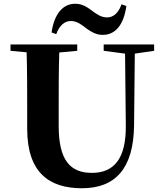

<svg xmlns="http://www.w3.org/2000/svg" viewBox="-20 -984 869 1024"><path d="M628 -961C613 -917 586 -891 551 -891C517 -891 491 -912 465 -931C442 -948 417 -964 381 -964C315 -964 269 -909 255 -811L280 -802C296 -846 323 -872 358 -872C392 -872 418 -850 444 -830C466 -815 491 -798 528 -798C596 -798 640 -852 654 -952ZM802 -747H533V-713L647 -698L651 -316C653 -135 586 -62 470 -62C355 -62 293 -129 293 -312V-406C293 -505 293 -606 296 -704L392 -713V-747H36V-713L122 -705C125 -605 125 -504 125 -406V-297C125 -61 245 20 417 20C594 20 692 -84 695 -314L699 -698L802 -713Z"/></svg>

Font: Noto Serif TC Black
Style: Regular
Weight: 900
Version: Version 1.001;PS 1.001;hotconv 16.6.54;makeotf.lib2.5.65590